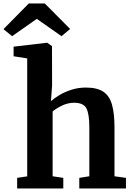

<svg xmlns="http://www.w3.org/2000/svg" viewBox="-58 -1060 744 1080"><path d="M95 -68V-731.5L18.5 -743.5V-797.5L205.5 -819.5H207.5L234.5 -800.5L235 -578L228.5 -491Q245.5 -506.5 275.2 -524.5Q305 -542.5 343.5 -555Q382 -567.5 425 -567.5Q489 -567.5 523.8 -543.8Q558.5 -520 572.2 -470.5Q586 -421 586 -344V-68.5L650.5 -59.5V0H388V-59.5L444.5 -68.5V-344Q444.5 -416.5 428.8 -449.2Q413 -482 358.5 -482Q324.5 -482 291.8 -466.5Q259 -451 238 -433V-68.5L298 -59.5V0H38.5V-59.5ZM104 -1040.5H194L336.5 -897L288 -856.5L149 -954L10 -856.5L-38.5 -896Z"/></svg>

Font: Merriweather
Style: Bold
Weight: 700
Designer: Eben Sorkin
Foundry: Eben Sorkin
Version: Version 2.100; ttfautohint (v1.7.19-72a1) -l 8 -r 50 -G 200 